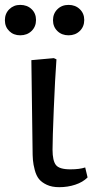

<svg xmlns="http://www.w3.org/2000/svg" viewBox="-64 -755 380 789"><path d="M19 -609.9Q-8.3 -609.9 -26.1 -627.4Q-43.9 -645 -43.9 -671.9Q-43.9 -699.2 -25.9 -717Q-7.8 -734.9 19 -734.9Q47.4 -734.9 65.7 -717.5Q84 -700.2 84 -672.9Q84 -645.5 65.7 -627.7Q47.4 -609.9 19 -609.9ZM153.8 -671.9Q153.8 -699.2 171.9 -717Q189.9 -734.9 217.8 -734.9Q245.6 -734.9 263.9 -717.3Q282.2 -699.7 282.2 -672.9Q282.2 -645.5 263.9 -627.7Q245.6 -609.9 217.8 -609.9Q189.9 -609.9 171.9 -627.4Q153.8 -645 153.8 -671.9ZM179.2 14.2Q149.4 14.2 128.4 4.4Q107.4 -5.4 96.2 -19.3Q85 -33.2 78.9 -56.2Q72.8 -79.1 71.3 -97.7Q69.8 -116.2 69.8 -143.1L64.9 -507.8L157.2 -516.1L168 -511.2Q162.1 -431.2 157 -306.9Q151.9 -182.6 151.9 -140.1Q151.9 -94.7 165.8 -76.9Q179.7 -59.1 225.1 -59.1Q263.2 -59.1 286.1 -66.9L295.9 -25.9Q276.4 -6.3 245.4 3.9Q214.4 14.2 179.2 14.2Z"/></svg>

Font: Literata Book
Style: Regular
Weight: 400
Designer: Latin by Veronika Burian and Jose Scaglione. Greek by Irene Vlachou. Cyrillic by Vera Evstafieva
Foundry: TypeTogether
Version: Version 2.003;PS 002.003;hotconv 1.0.88;makeotf.lib2.5.64775